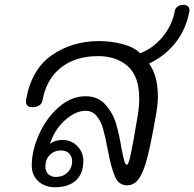

<svg xmlns="http://www.w3.org/2000/svg" viewBox="-20 -782 813 804"><path d="M773 -735Q759 -658 714 -602Q669 -546 604 -516Q641 -466 641 -378Q641 -357 638.5 -336.5Q636 -316 632 -295Q612 -180 596.5 -120.5Q581 -61 561.5 -33.5Q542 -6 512 -6Q477 -6 461 -43.5Q445 -81 431 -156Q421 -209 412 -241.5Q403 -274 385 -296Q367 -318 338 -318Q296 -318 252 -278.5Q208 -239 189 -179Q209 -196 241 -196Q279 -196 304 -170Q329 -144 329 -109Q329 -55 298 -26.5Q267 2 209 2Q168 2 140.5 -23Q113 -48 113 -89Q113 -152 144 -220.5Q175 -289 227 -334Q279 -379 338 -379Q390 -379 421 -344.5Q452 -310 465.5 -265.5Q479 -221 489 -159Q496 -123 500.5 -107.5Q505 -92 512 -92Q518 -92 527.5 -135.5Q537 -179 557 -300Q563 -338 563 -369Q563 -462 515.5 -504.5Q468 -547 391 -547Q295 -547 234 -498Q173 -449 157 -358Q155 -348 144 -340.5Q133 -333 117 -333Q100 -333 93.5 -341.5Q87 -350 89 -363Q111 -491 196.5 -550.5Q282 -610 395 -610Q445 -610 493 -597.5Q541 -585 567 -559Q622 -580 662 -629Q702 -678 712 -737Q714 -747 723.5 -754.5Q733 -762 747 -762Q761 -762 768 -754.5Q775 -747 773 -735ZM235 -152Q207 -152 188.5 -133Q170 -114 170 -85Q170 -65 182 -53Q194 -41 214 -41Q243 -41 262.5 -59.5Q282 -78 282 -107Q282 -126 270 -139Q258 -152 235 -152Z"/></svg>

Font: Mali
Style: Italic
Weight: 400
Italic angle: -10°
Version: Version 1.000; ttfautohint (v1.6)